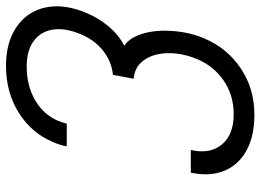

<svg xmlns="http://www.w3.org/2000/svg" viewBox="-134 -720 868 640"><g transform="rotate(-90 300.0 -400.0)"><path d="M237.5 14Q166 14 118 -12.5Q70 -39 50.5 -86.8Q31 -134.5 44.5 -198H120Q105.5 -133.5 138.5 -94.2Q171.5 -55 239.5 -55Q302 -55 350.8 -88Q399.5 -121 423 -177Q437.5 -211 441.5 -246.8Q445.5 -282.5 438 -313.2Q430.5 -344 410.5 -364.8Q390.5 -385.5 357.5 -388.5L370.5 -457.5Q415 -462 450.8 -490.2Q486.5 -518.5 505.5 -564Q527.5 -615.5 521.5 -656.5Q515.5 -697.5 484 -721.2Q452.5 -745 398.5 -745Q334.5 -745 286.2 -717Q238 -689 217.5 -641Q211.5 -626.5 208 -611.5H132Q134.5 -624 138.2 -635.8Q142 -647.5 147 -658.5Q177 -729.5 244.8 -771.8Q312.5 -814 400.5 -814Q460.5 -814 504.2 -793.5Q548 -773 572.5 -736.5Q597 -700 598.8 -650.8Q600.5 -601.5 576 -544Q559 -503.5 530.5 -470.2Q502 -437 467.5 -420Q490 -404.5 502.2 -374.2Q514.5 -344 517 -306Q519.5 -268 513.2 -228Q507 -188 492 -153Q459 -76 391.5 -31Q324 14 237.5 14Z"/></g></svg>

Font: Victor Mono Thin
Style: Italic
Weight: 100
Italic angle: -12°
Monospace: yes
Designer: Rune Bjørnerås
Version: Version 1.561;gftools[0.9.30]